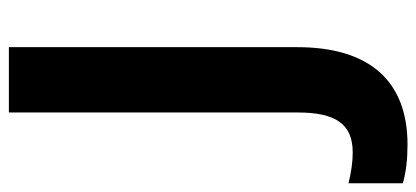

<svg xmlns="http://www.w3.org/2000/svg" viewBox="-354 -474 964 445"><g transform="rotate(-90 128.5 -252.0)"><path d="M15.1 210C164.1 210 241.2 120.6 241.2 -45.9V-713.9H89.8V-44.9C89.8 43 63.5 83 -2.9 83C-24.4 83 -48.3 79.6 -74.2 73.2V199.2C-48.8 206.5 -19 210 15.1 210Z"/></g></svg>

Font: Noto Reveo Sans
Style: Bold
Weight: 700
Designer: Monotype Design team
Foundry: Monotype Imaging Inc.
Version: Version 1.04